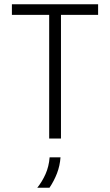

<svg xmlns="http://www.w3.org/2000/svg" viewBox="-20 -645 512 894"><path d="M209 0V-575.7H35.4V-625H436.8V-575.7H263.9V0ZM153.5 229.2Q176.4 200.7 192 165.6Q207.6 130.6 211.1 87.5H261.8Q259 126.4 245.5 161.8Q231.9 197.2 210.4 229.2Z"/></svg>

Font: Afacad Flux Light
Style: Regular
Weight: 300
Designer: Kristian Moeller
Foundry: Dicotype
Version: Version 1.100